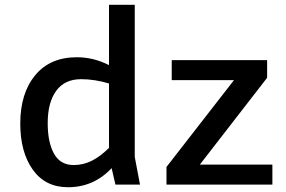

<svg xmlns="http://www.w3.org/2000/svg" viewBox="-20 -774 1200 805"><path d="M464 0 448 -69Q373 11 265 11Q170 11 117.5 -62.5Q65 -136 65 -256Q65 -383 127.5 -458.5Q190 -534 302 -534Q372 -534 437 -501V-754H545V-116L567 0ZM437 -154V-424Q377 -442 320 -442Q251 -442 215.5 -393Q180 -344 180 -258Q180 -177 206.5 -129.5Q233 -82 289 -82Q329 -82 365 -100Q401 -118 437 -154ZM1122 -84V0H678V-74L961 -438H700V-522H1100V-448L818 -84Z"/></svg>

Font: Amiko SemiBold
Style: Regular
Weight: 600
Designer: Pablo Impallari, Rodrigo Fuenzalida, Andres Torresi
Foundry: Impallari Type
Version: Version 1.001; ttfautohint (v1.3)